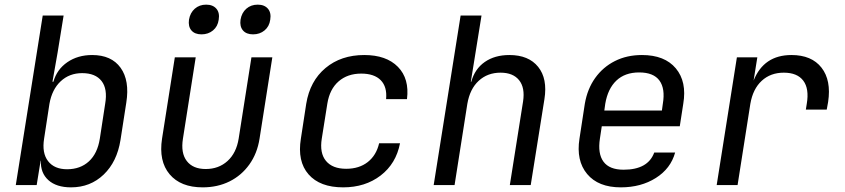

<svg xmlns="http://www.w3.org/2000/svg" viewBox="-20 -797 3640 827"><path d="M286 10Q223 10 188.5 -21Q154 -52 156 -105H155L138 0H48L164 -730H254L228 -570L206 -445H210Q225 -498 270 -529Q315 -560 377 -560Q460 -560 499.5 -505Q539 -450 524 -355L499 -194Q484 -100 426.5 -45Q369 10 286 10ZM269 -68Q326 -68 363 -102Q400 -136 410 -200L433 -350Q444 -414 417.5 -448Q391 -482 334 -482Q279 -482 241.5 -447Q204 -412 193 -350L170 -200Q160 -138 187 -103Q214 -68 269 -68Z M853 10Q758 10 710.5 -46.5Q663 -103 678 -200L733 -550H823L768 -200Q758 -138 784.5 -103.5Q811 -69 866 -69Q922 -69 960 -103.5Q998 -138 1008 -200L1063 -550H1153L1098 -200Q1088 -136 1054 -88.5Q1020 -41 968.5 -15.5Q917 10 853 10ZM1070 -649Q1041 -649 1026.5 -666Q1012 -683 1016 -712Q1021 -742 1041 -759.5Q1061 -777 1090 -777Q1119 -777 1134 -759.5Q1149 -742 1144 -712Q1140 -683 1119.5 -666Q1099 -649 1070 -649ZM848 -649Q819 -649 804.5 -666Q790 -683 794 -712Q799 -742 819 -759.5Q839 -777 868 -777Q897 -777 912 -759.5Q927 -742 922 -712Q918 -683 897.5 -666Q877 -649 848 -649Z M1458 10Q1358 10 1309 -46Q1260 -102 1276 -200L1299 -350Q1315 -448 1382 -504Q1449 -560 1549 -560Q1644 -560 1694 -509Q1744 -458 1733 -370H1643Q1648 -423 1620 -451.5Q1592 -480 1536 -480Q1477 -480 1438.5 -446.5Q1400 -413 1390 -351L1366 -200Q1356 -138 1384 -104Q1412 -70 1471 -70Q1527 -70 1564 -99Q1601 -128 1613 -180H1703Q1686 -92 1619.5 -41Q1553 10 1458 10Z M1848 0 1964 -730H2054L2025 -550L2008 -445H2010Q2025 -500 2068 -530Q2111 -560 2174 -560Q2257 -560 2298 -509Q2339 -458 2325 -370L2266 0H2176L2233 -360Q2242 -419 2216 -451.5Q2190 -484 2136 -484Q2080 -484 2042 -449Q2004 -414 1993 -350L1938 0Z M2654 10Q2557 10 2509 -47.5Q2461 -105 2476 -200L2499 -350Q2510 -414 2543.5 -461Q2577 -508 2628.5 -534Q2680 -560 2745 -560Q2843 -560 2891 -502.5Q2939 -445 2923 -350L2908 -253H2572L2564 -200Q2554 -135 2579.5 -100.5Q2605 -66 2666 -66Q2771 -66 2798 -140H2888Q2869 -71 2805 -30.5Q2741 10 2654 10ZM2583 -321H2831L2835 -350Q2846 -415 2820.5 -450Q2795 -485 2733 -485Q2672 -485 2635 -450Q2598 -415 2587 -350Z M3067 0 3154 -550H3242L3226 -450Q3270 -560 3389 -560Q3476 -560 3518.5 -505.5Q3561 -451 3547 -358L3541 -325H3451L3455 -350Q3466 -415 3440 -449.5Q3414 -484 3356 -484Q3299 -484 3261 -449Q3223 -414 3212 -350L3157 0Z"/></svg>

Font: NKDuy Mono
Style: Italic
Weight: 400
Italic angle: -9°
Monospace: yes
Designer: NKDuy
Foundry: NKDuy
Version: Version 2.251; ttfautohint (v1.8.4.7-5d5b)